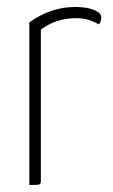

<svg xmlns="http://www.w3.org/2000/svg" viewBox="-20 -530 325 550"><path d="M64 -466Q126 -510 195 -510Q229 -510 249.5 -501.5Q270 -493 270 -481Q270 -467 263 -460Q233 -478 199 -478Q140 -478 97 -445V-11Q97 -3 92 -1.5Q87 0 64 0Z"/></svg>

Font: Yanone Kaffeesatz Thin
Style: Regular
Weight: 250
Designer: Yanone (Cyrillic: Daniel Pouzeot)
Foundry: Yanone
Version: Version 1.003;PS 001.003;hotconv 1.0.88;makeotf.lib2.5.64775